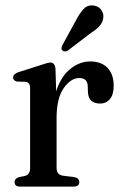

<svg xmlns="http://www.w3.org/2000/svg" viewBox="-20 -691 452 711"><path d="M185.5 -435.5 188 -353Q205.5 -407.5 240 -435.5Q274.5 -463.5 314 -463.5Q355 -463.5 378 -439.8Q401 -416 401 -373.5Q401 -340.5 387 -324Q373 -307.5 351 -307.5Q305.5 -307.5 305.5 -354L305 -369.5Q305 -402 273.5 -402Q242 -402 215.8 -364.5Q189.5 -327 189.5 -253V-69.5Q189.5 -44 212.5 -40.5L255 -35Q273.5 -32 273.5 -16.5Q273.5 0 253 0H54.5Q34 0 34 -17Q34 -28.5 49.5 -35L72.5 -39.5Q91.5 -44.5 91.5 -68.5V-365Q91.5 -385 76 -388L43 -389Q28.5 -392.5 28.5 -404Q28.5 -416.5 47.5 -423.5L132.5 -450.5Q158.5 -459.5 166.5 -459.5Q183.5 -459.5 185.5 -435.5ZM262 -617Q276 -643.5 290.5 -658.5Q305 -673.5 326.5 -670.5Q345.5 -668 355 -654.2Q364.5 -640.5 362.5 -625Q360.5 -607.5 348.5 -594.5Q336.5 -581.5 316 -568.5L231.5 -504Q219 -496.5 211 -504.5Q206.5 -508.5 207.8 -514Q209 -519.5 212 -525.5Z"/></svg>

Font: Fraunces 72pt Soft
Style: Regular
Weight: 400
Version: Version 1.000;[b76b70a41]